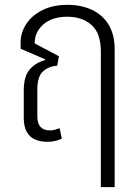

<svg xmlns="http://www.w3.org/2000/svg" viewBox="-20 -577 571 792"><path d="M396 195V-100H453V195ZM175 8Q148 8 126 -1Q104 -10 91 -32Q78 -54 78 -91V-202Q78 -263 103 -291Q128 -319 166 -329L167 -332L65 -376V-402Q65 -442 88 -477.5Q111 -513 154.5 -535Q198 -557 259 -557Q314 -557 358 -537Q402 -517 427.5 -476Q453 -435 453 -372V0H396V-364Q396 -440 357.5 -474Q319 -508 258 -508Q195 -508 159 -476.5Q123 -445 123 -398L223 -345L216 -306Q182 -304 158 -283Q134 -262 134 -208V-97Q134 -67 147.5 -53Q161 -39 186 -39Q196 -39 207 -42Q218 -45 226 -48L235 -5Q220 2 205 5Q190 8 175 8Z"/></svg>

Font: Noto Sans Thai SemiCondensed Light
Style: Regular
Weight: 300
Width: 4
Designer: Monotype Design Team
Foundry: Monotype Imaging Inc.
Version: Version 2.001